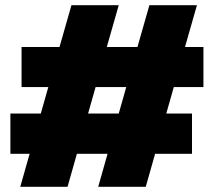

<svg xmlns="http://www.w3.org/2000/svg" viewBox="-20 -719 823 739"><path d="M94 -127H20V-282H137L166 -384H63V-538H209L255 -699H437L391 -538H509L555 -699H738L692 -538H763V-384H649L620 -282H719V-127H577L541 0H358L394 -127H276L240 0H58ZM437 -282 466 -384H348L319 -282Z"/></svg>

Font: Prompt ExtraBold
Style: Regular
Weight: 800
Designer: Katatrad Team
Foundry: CadsonDemak
Version: Version 1.000